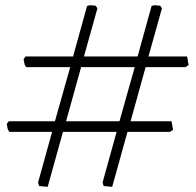

<svg xmlns="http://www.w3.org/2000/svg" viewBox="-20 -727 755 741"><path d="M10 -228 6 -249 14 -259H192L251 -468H81L75 -478L71 -499L79 -509H262L316 -704L327 -707L349 -705L356 -695L304 -509H511L565 -704L576 -707L598 -705L605 -695L553 -509H702L708 -476L696 -468H542L484 -259H642L648 -226L636 -218H472L413 -6L380 -9L376 -23L430 -218H223L164 -6L131 -9L127 -23L181 -218H16ZM235 -259H441L500 -468H293Z"/></svg>

Font: Aref Ruqaa Ink
Style: Regular
Weight: 400
Designer: Abdullah Aref
Version: Version 1.005